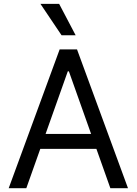

<svg xmlns="http://www.w3.org/2000/svg" viewBox="-20 -986 716 1006"><path d="M117.9 0H25.6L292.6 -727.3H383.5L650.6 0H558.2L485.1 -206H191.1ZM218.8 -284.1H457.4L340.9 -612.2H335.2ZM376.4 -801.1H302.6L191.8 -965.9H289.8Z"/></svg>

Font: Inter UI
Style: Regular
Weight: 400
Designer: Rasmus Andersson
Foundry: rsms
Version: 3.2;8d6f07862